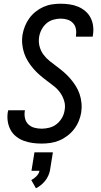

<svg xmlns="http://www.w3.org/2000/svg" viewBox="-20 -763 540 1031"><path d="M204 8Q178 8 153.5 4.5Q129 1 106.5 -7.5Q84 -16 65.5 -31Q47 -46 36 -67Q25 -88 21.5 -112.5Q18 -137 22 -162Q23 -164 23.5 -166.5Q24 -169 24 -171H114Q114 -170 113.5 -168.5Q113 -167 113 -166Q110 -146 114.5 -127Q119 -108 132.5 -95Q146 -82 165 -77Q184 -72 204 -72Q224 -72 245.5 -77.5Q267 -83 284.5 -97Q302 -111 313 -130.5Q324 -150 327 -171Q332 -197 324.5 -221.5Q317 -246 303 -265.5Q289 -285 270 -300Q251 -315 231.5 -329.5Q212 -344 193.5 -360Q175 -376 159.5 -394Q144 -412 131 -432.5Q118 -453 110 -476.5Q102 -500 99.5 -525.5Q97 -551 101 -577Q105 -600 114 -622.5Q123 -645 137.5 -665Q152 -685 171.5 -700.5Q191 -716 213.5 -726Q236 -736 259.5 -739.5Q283 -743 306 -743Q330 -743 354 -739.5Q378 -736 399.5 -727Q421 -718 438.5 -703Q456 -688 466.5 -667.5Q477 -647 480 -623Q483 -599 479 -575Q479 -572 478.5 -570Q478 -568 477 -566H387Q388 -567 388 -568.5Q388 -570 388 -571Q391 -590 387.5 -608Q384 -626 372 -639Q360 -652 342.5 -657.5Q325 -663 306 -663Q286 -663 265.5 -657Q245 -651 229 -637Q213 -623 203 -603.5Q193 -584 190 -564Q186 -538 192.5 -513.5Q199 -489 213.5 -469.5Q228 -450 247 -435Q266 -420 285.5 -405.5Q305 -391 323 -375.5Q341 -360 357 -341.5Q373 -323 386 -302.5Q399 -282 407 -259Q415 -236 417.5 -210Q420 -184 416 -158Q412 -135 402.5 -112Q393 -89 377.5 -69Q362 -49 341.5 -33.5Q321 -18 298 -8.5Q275 1 251 4.5Q227 8 204 8ZM173 248 148 204Q163 196 176 183Q189 170 192 154H149L165 55H264L248 154Q245 168 238.5 182Q232 196 222 208.5Q212 221 199.5 231Q187 241 173 248Z"/></svg>

Font: Iosevka SS04 Medium
Style: Italic
Weight: 500
Italic angle: -9°
Monospace: yes
Designer: Belleve Invis
Foundry: Belleve Invis
Version: Version 19.0.0; ttfautohint (v1.8.4)